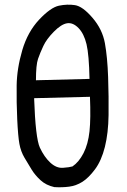

<svg xmlns="http://www.w3.org/2000/svg" viewBox="-20 -805 540 816"><path d="M210.9 -9.8Q175.8 -17.6 152.3 -39.1Q128.9 -60.5 114.3 -84.5Q99.6 -108.4 84 -134.8Q68.4 -161.1 62.5 -193.4Q56.6 -225.6 53.2 -297.9Q49.8 -370.1 50.8 -441.9Q51.8 -513.7 74.7 -591.8Q97.7 -669.9 146.5 -721.7Q195.3 -773.4 230.5 -780.8Q265.6 -788.1 298.3 -783.2Q331.1 -778.3 373 -729.5Q415 -680.7 425.8 -621.6Q436.5 -562.5 439.5 -477.5Q442.4 -392.6 441.4 -315.9Q440.4 -239.3 425.8 -180.7Q411.1 -122.1 383.8 -85.4Q356.4 -48.8 330.1 -32.2Q303.7 -15.6 273.9 -11.7Q244.1 -7.8 210.9 -9.8ZM288.1 -97.7Q315.4 -116.2 335 -154.3Q354.5 -192.4 360.4 -247.1Q366.2 -301.8 362.3 -393.6L125 -387.7Q130.9 -217.8 149.4 -177.7Q168 -137.7 193.8 -113.8Q219.7 -89.8 247.6 -91.8Q275.4 -93.8 288.1 -97.7ZM360.4 -469.7Q358.4 -572.3 347.7 -617.2Q336.9 -662.1 313.5 -686Q290 -710 265.1 -706.1Q240.2 -702.1 209 -670.4Q177.7 -638.7 164.1 -609.4Q150.4 -580.1 141.6 -554.7Q132.8 -529.3 132.8 -463.9Z"/></svg>

Font: JasonHandwriting4
Style: Regular
Weight: 400
Version: Version 1.01.21